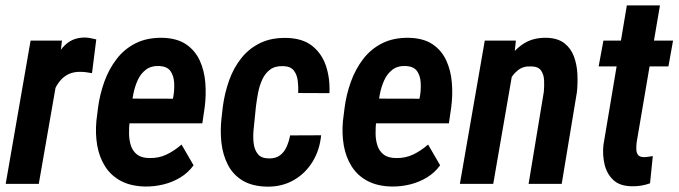

<svg xmlns="http://www.w3.org/2000/svg" viewBox="-20 -678 2502 708"><path d="M194.8 -412.1 123 0H1L92.8 -528.3H208.5ZM335 -532.7 319.3 -408.2Q308.6 -410.2 297.9 -411.6Q287.1 -413.1 276.9 -413.1Q251 -413.6 232.2 -404.3Q213.4 -395 200.2 -378.4Q187 -361.8 178.7 -340.8Q170.4 -319.8 165.5 -297.9L141.6 -301.8Q145.5 -333 154.3 -373.8Q163.1 -414.6 179.7 -452.9Q196.3 -491.2 224.1 -515.6Q252 -540 294.4 -539.6Q305.2 -539.1 314.9 -537.1Q324.7 -535.2 335 -532.7Z M515.6 9.8Q462.9 8.8 426 -10.7Q389.2 -30.3 367.7 -64.2Q346.2 -98.1 338.6 -141.1Q331.1 -184.1 335.4 -231.9L341.3 -279.3Q347.7 -329.1 364.5 -376Q381.3 -422.9 409.9 -460.2Q438.5 -497.6 480.5 -518.6Q522.5 -539.6 579.1 -538.6Q633.3 -537.1 666.5 -514.4Q699.7 -491.7 716.6 -454.8Q733.4 -418 737.1 -373Q740.7 -328.1 734.9 -283.2L726.1 -223.1H387.2L403.3 -314.5L617.7 -314L620.1 -327.6Q623.5 -350.1 622.1 -374.3Q620.6 -398.4 608.9 -415.5Q597.2 -432.6 568.4 -434.6Q537.6 -436 518.1 -421.1Q498.5 -406.2 487.5 -381.8Q476.6 -357.4 471.4 -330.1Q466.3 -302.7 463.9 -279.3L458 -231.4Q455.6 -208.5 455.8 -185.1Q456.1 -161.6 462.6 -141.4Q469.2 -121.1 485.1 -108.4Q501 -95.7 530.3 -95.2Q565.4 -94.2 594.7 -108.4Q624 -122.6 649.4 -145L693.8 -68.4Q673.8 -41 644.8 -23.4Q615.7 -5.9 582.3 2.2Q548.8 10.3 515.6 9.8Z M971.2 -93.8Q996.6 -93.3 1012.5 -105.2Q1028.3 -117.2 1037.1 -137.2Q1045.9 -157.2 1049.8 -178.7L1164.1 -179.2Q1159.2 -125.5 1132.8 -82Q1106.4 -38.6 1063 -13.7Q1019.5 11.2 963.9 10.3Q908.7 8.8 873.8 -12.7Q838.9 -34.2 820.3 -70.3Q801.8 -106.4 796.6 -150.9Q791.5 -195.3 796.9 -242.7L801.8 -285.6Q808.6 -335.9 825 -381.8Q841.3 -427.7 869.9 -463.6Q898.4 -499.5 939.9 -519.5Q981.4 -539.6 1038.1 -538.1Q1096.7 -536.6 1132.1 -508.1Q1167.5 -479.5 1182.4 -433.8Q1197.3 -388.2 1194.8 -334.5L1079.6 -335Q1080.6 -356 1078.1 -378.7Q1075.7 -401.4 1064 -417.2Q1052.2 -433.1 1025.9 -434.1Q995.1 -435.5 976.3 -421.6Q957.5 -407.7 947 -384.5Q936.5 -361.3 931.6 -335.4Q926.8 -309.6 923.8 -285.6L919.4 -242.2Q917.5 -223.1 915 -198.5Q912.6 -173.8 915.3 -150.1Q918 -126.5 930.4 -110.4Q942.9 -94.2 971.2 -93.8Z M1424.8 9.8Q1372.1 8.8 1335.2 -10.7Q1298.3 -30.3 1276.9 -64.2Q1255.4 -98.1 1247.8 -141.1Q1240.2 -184.1 1244.6 -231.9L1250.5 -279.3Q1256.8 -329.1 1273.7 -376Q1290.5 -422.9 1319.1 -460.2Q1347.7 -497.6 1389.6 -518.6Q1431.6 -539.6 1488.3 -538.6Q1542.5 -537.1 1575.7 -514.4Q1608.9 -491.7 1625.7 -454.8Q1642.6 -418 1646.2 -373Q1649.9 -328.1 1644 -283.2L1635.3 -223.1H1296.4L1312.5 -314.5L1526.9 -314L1529.3 -327.6Q1532.7 -350.1 1531.2 -374.3Q1529.8 -398.4 1518.1 -415.5Q1506.3 -432.6 1477.5 -434.6Q1446.8 -436 1427.2 -421.1Q1407.7 -406.2 1396.7 -381.8Q1385.7 -357.4 1380.6 -330.1Q1375.5 -302.7 1373 -279.3L1367.2 -231.4Q1364.7 -208.5 1365 -185.1Q1365.2 -161.6 1371.8 -141.4Q1378.4 -121.1 1394.3 -108.4Q1410.2 -95.7 1439.5 -95.2Q1474.6 -94.2 1503.9 -108.4Q1533.2 -122.6 1558.6 -145L1603 -68.4Q1583 -41 1554 -23.4Q1524.9 -5.9 1491.5 2.2Q1458 10.3 1424.8 9.8Z M1869.6 -408.7 1798.8 0H1675.8L1767.6 -528.3H1882.3ZM1828.6 -282.2 1798.3 -281.2Q1802.2 -323.2 1814.5 -368.7Q1826.7 -414.1 1850.1 -453.1Q1873.5 -492.2 1909.4 -516.1Q1945.3 -540 1997.1 -538.6Q2037.6 -537.1 2061.5 -518.3Q2085.4 -499.5 2096.4 -469.7Q2107.4 -439.9 2109.1 -405.5Q2110.8 -371.1 2107.4 -338.4L2051.3 0H1929.2L1985.4 -339.8Q1987.3 -360.8 1986.3 -382.1Q1985.4 -403.3 1974.9 -418.2Q1964.4 -433.1 1938 -433.1Q1909.7 -434.6 1890.4 -419.4Q1871.1 -404.3 1858.6 -380.4Q1846.2 -356.4 1839.4 -330.1Q1832.5 -303.7 1828.6 -282.2Z M2461.9 -528.3 2444.8 -433.1H2187.5L2205.1 -528.3ZM2291.5 -658.2H2413.6L2327.6 -152.8Q2326.2 -140.1 2326.4 -127.9Q2326.7 -115.7 2332.3 -107.4Q2337.9 -99.1 2354 -98.6Q2362.3 -98.6 2370.6 -99.9Q2378.9 -101.1 2387.2 -102.5L2377 -2Q2360.4 3.9 2343.8 6.6Q2327.1 9.3 2309.6 8.8Q2266.1 8.3 2242.2 -13.7Q2218.3 -35.6 2209.7 -70.3Q2201.2 -105 2205.1 -143.1Z"/></svg>

Font: Roboto Condensed SemiBold
Style: Italic
Weight: 600
Italic angle: -12°
Designer: Christian Robertson
Foundry: Google
Version: Version 3.008; 2023